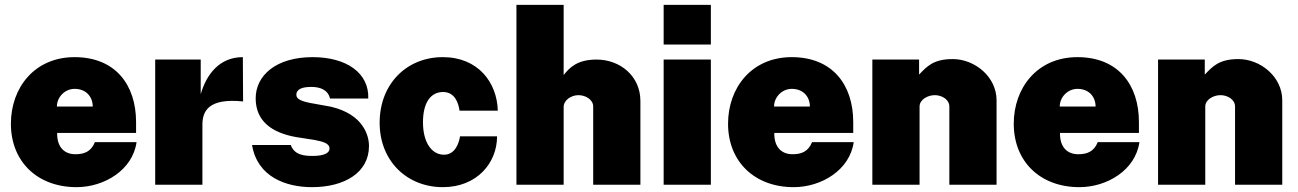

<svg xmlns="http://www.w3.org/2000/svg" viewBox="-20 -763 5362 793"><path d="M216 -214H542V-259C542 -412 457 -527 288 -527C122 -527 25 -400 25 -252C25 -95 135 10 296 10C411 10 528 -61 544 -176H372C356 -136 327 -126 291 -126C249 -126 215 -152 216 -214ZM215 -323C215 -362 248 -396 288 -396C337 -396 363 -362 363 -323Z M621 0H816V-248C816 -302 839 -359 984 -344L983 -527C887 -527 833 -457 809 -374V-517H621Z M1269 10C1401 10 1504 -49 1504 -160C1504 -203 1481 -290 1348 -322L1282 -334C1226 -343 1204 -353 1204 -371C1204 -396 1230 -404 1266 -404C1302 -404 1335 -392 1343 -356H1501C1505 -461 1412 -527 1271 -527C1120 -527 1035 -451 1036 -355C1037 -262 1103 -215 1202 -197L1279 -185C1315 -178 1341 -171 1341 -149C1341 -132 1320 -119 1272 -119C1235 -119 1196 -123 1181 -164H1021C1043 -32 1161 10 1269 10Z M1809 -527C1659 -527 1548 -416 1548 -256C1548 -98 1661 10 1809 10C1950 10 2033 -90 2033 -200H1880C1877 -179 1863 -124 1814 -124C1764 -124 1727 -173 1727 -258C1727 -341 1760 -383 1810 -383C1860 -383 1874 -335 1878 -306H2036C2033 -422 1955 -527 1809 -527Z M2113 0H2308V-321C2308 -350 2340 -370 2369 -370C2398 -370 2430 -352 2430 -323V0H2625V-346C2625 -449 2541 -517 2444 -517C2363 -517 2332 -483 2308 -453V-743H2113Z M2916 -743H2721V-579H2916ZM2916 -517H2721V0H2916Z M3178 -214H3504V-259C3504 -412 3419 -527 3250 -527C3084 -527 2987 -400 2987 -252C2987 -95 3097 10 3258 10C3373 10 3490 -61 3506 -176H3334C3318 -136 3289 -126 3253 -126C3211 -126 3177 -152 3178 -214ZM3177 -323C3177 -362 3210 -396 3250 -396C3299 -396 3325 -362 3325 -323Z M3583 0H3778V-323C3778 -352 3812 -370 3841 -370C3870 -370 3901 -352 3901 -323V0H4096V-349C4096 -446 4006 -519 3915 -519C3834 -519 3808 -488 3776 -455V-517H3583Z M4358 -214H4684V-259C4684 -412 4599 -527 4430 -527C4264 -527 4167 -400 4167 -252C4167 -95 4277 10 4438 10C4553 10 4670 -61 4686 -176H4514C4498 -136 4469 -126 4433 -126C4391 -126 4357 -152 4358 -214ZM4357 -323C4357 -362 4390 -396 4430 -396C4479 -396 4505 -362 4505 -323Z M4763 0H4958V-323C4958 -352 4992 -370 5021 -370C5050 -370 5081 -352 5081 -323V0H5276V-349C5276 -446 5186 -519 5095 -519C5014 -519 4988 -488 4956 -455V-517H4763Z"/></svg>

Font: United Sans Black
Style: Regular
Weight: 900
Designer: Pablo Impallari, Rodrigo Fuenzalida (Modified by Dan O. Williams)
Version: Version 1.000;PS 001.000;hotconv 1.0.88;makeotf.lib2.5.64775